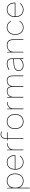

<svg xmlns="http://www.w3.org/2000/svg" viewBox="2542 -3302 960 6085"><g transform="rotate(-90 3022.5 -260.0)"><path d="M95 200H115V-142C148 -50 226 5 329 5H333C472 5 565 -97 565 -251V-269C565 -423 472 -525 333 -525H329C226 -525 148 -469 115 -377C114 -436 112 -490 109 -520H95ZM327 -14C198 -14 115 -110 115 -253V-267C115 -410 198 -506 327 -506H333C462 -506 545 -410 545 -267V-253C545 -110 462 -14 333 -14Z M924 5H928C1008 5 1077 -33 1132 -100L1116 -110C1067 -49 1002 -14 929 -14H923C793 -14 709 -108 709 -247V-253H1144V-283C1144 -428 1058 -525 927 -525H923C781 -525 689 -422 689 -265V-245C689 -97 783 5 924 5ZM709 -272C712 -414 794 -506 921 -506H927C1046 -506 1124 -417 1124 -283V-272Z M1304 0H1324V-315C1324 -425 1419 -501 1508 -501C1511 -501 1524 -501 1527 -501V-520H1511C1430 -520 1355 -470 1324 -396C1324 -444 1322 -493 1318 -520H1304Z M1667 0H1687V-501H1871V-520H1687V-562C1687 -648 1731 -701 1803 -701C1833 -701 1864 -695 1892 -682L1900 -698C1877 -711 1840 -720 1806 -720C1719 -720 1667 -661 1667 -563V-519C1646 -518 1621 -515 1602 -510V-501H1667Z M2210 5H2214C2354 5 2447 -97 2447 -251V-269C2447 -423 2354 -525 2214 -525H2210C2070 -525 1977 -423 1977 -269V-251C1977 -97 2070 5 2210 5ZM2209 -14C2082 -14 1997 -110 1997 -253V-267C1997 -410 2080 -506 2209 -506H2215C2344 -506 2427 -410 2427 -267V-253C2427 -110 2342 -14 2215 -14Z M2604 0H2624V-315C2624 -425 2719 -501 2808 -501C2811 -501 2824 -501 2827 -501V-520H2811C2730 -520 2655 -470 2624 -396C2624 -444 2622 -493 2618 -520H2604Z M2974 0H2994V-315C2994 -428 3064 -506 3171 -506H3177C3265 -506 3312 -446 3312 -336V0H3332V-315C3332 -428 3402 -506 3509 -506H3515C3603 -506 3650 -446 3650 -336V0H3670V-336C3670 -458 3616 -525 3517 -525H3513C3421 -525 3354 -475 3327 -396C3311 -479 3260 -525 3179 -525H3175C3089 -525 3024 -481 2994 -410C2993 -460 2991 -502 2988 -520H2974Z M3995 5C4065 5 4136 -25 4194 -80C4197 -52 4204 -22 4212 0H4233C4222 -30 4213 -74 4213 -105V-376C4213 -473 4156 -525 4044 -525H4042C3980 -525 3915 -503 3846 -460L3857 -443C3926 -485 3986 -506 4042 -506H4044C4140 -506 4193 -462 4193 -379V-315H4136C3918 -315 3815 -263 3815 -150V-148C3815 -58 3889 5 3995 5ZM3995 -14C3903 -14 3835 -70 3835 -142V-144C3835 -253 3926 -296 4143 -296H4193V-105C4132 -45 4063 -14 3995 -14Z M4403 0H4423V-315C4423 -428 4506 -506 4628 -506C4736 -506 4796 -446 4796 -336V0H4816V-336C4816 -458 4750 -525 4632 -525H4630C4532 -525 4456 -479 4423 -404C4423 -459 4421 -495 4417 -520H4403Z M5192 6H5196C5281 6 5359 -40 5405 -118L5388 -127C5343 -53 5276 -13 5198 -13H5192C5068 -13 4983 -108 4983 -250V-270C4983 -411 5070 -507 5198 -507H5203C5279 -507 5340 -468 5385 -389L5401 -398C5358 -481 5287 -526 5202 -526H5199C5059 -526 4963 -422 4963 -270V-250C4963 -98 5056 6 5192 6Z M5760 5H5764C5844 5 5913 -33 5968 -100L5952 -110C5903 -49 5838 -14 5765 -14H5759C5629 -14 5545 -108 5545 -247V-253H5980V-283C5980 -428 5894 -525 5763 -525H5759C5617 -525 5525 -422 5525 -265V-245C5525 -97 5619 5 5760 5ZM5545 -272C5548 -414 5630 -506 5757 -506H5763C5882 -506 5960 -417 5960 -283V-272Z"/></g></svg>

Font: Fixel Text Thin
Style: Regular
Weight: 100
Width: 4
Designer: AlfaBravo + MacPaw
Foundry: Kyrylo Tkachov, Marchela Mozhyna, Serhii Makarenko, Maria Weinstein, Zakhar Kryvoshyya
Version: Version 1.211